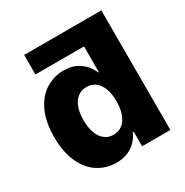

<svg xmlns="http://www.w3.org/2000/svg" viewBox="-168 -865 976 1011"><g transform="rotate(-30 320.0 -359.5)"><path d="M115.7 -608.4V-727.1H490.7V-608.4ZM585 -727.1V0H413.1V-88.4H407.7Q396 -62 376.5 -41Q356 -19 326.2 -5.9Q294.9 7.8 254.4 7.8Q193.8 7.8 144.5 -23.4Q95.2 -54.7 65.9 -117.2Q36.1 -180.7 36.1 -272.5Q36.1 -366.7 66.9 -430.7Q96.7 -492.7 147 -522.9Q196.3 -552.7 253.4 -552.7Q296.9 -552.7 327.1 -538.1Q356.9 -523.4 377.4 -500Q397.5 -477.1 407.7 -452.1H411.1V-727.1ZM415 -272.9Q415 -317.4 403.3 -349.6Q390.6 -382.8 369.1 -399.4Q346.7 -417 314.5 -417Q283.2 -417 259.8 -398.9Q237.3 -381.3 226.1 -349.1Q214.4 -316.9 214.4 -272.9Q214.4 -228 226.1 -195.8Q238.3 -162.6 260.3 -145.5Q281.7 -127.4 314.5 -127.4Q346.2 -127.4 368.7 -145.5Q389.6 -161.6 402.8 -195.8Q415 -227.5 415 -272.9Z"/></g></svg>

Font: My Font
Style: Regular
Weight: 500
Designer: Rasmus Andersson
Foundry: rsms
Version: Version 0.001